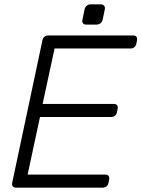

<svg xmlns="http://www.w3.org/2000/svg" viewBox="-20 -863 651 883"><path d="M54 0Q44 0 39 -6Q34 -12 36 -22L175 -677Q177 -688 184.5 -694Q192 -700 202 -700H592Q603 -700 607.5 -694Q612 -688 610 -677L607 -662Q605 -652 598 -646Q591 -640 580 -640H231L176 -385H503Q514 -385 518.5 -379Q523 -373 521 -362L518 -347Q516 -337 509 -331Q502 -325 491 -325H164L107 -60H464Q475 -60 479.5 -54Q484 -48 482 -37L479 -22Q477 -12 470 -6Q463 0 452 0ZM376 -750Q366 -750 361.5 -756Q357 -762 359 -772L369 -820Q371 -830 378.5 -836.5Q386 -843 396 -843H444Q454 -843 459 -836.5Q464 -830 462 -820L452 -772Q450 -762 442 -756Q434 -750 424 -750Z"/></svg>

Font: Rubik Light
Style: Italic
Weight: 300
Italic angle: -12°
Designer: Hubert and Fischer
Foundry: Hubert and Fischer
Version: Version 2.300;gftools[0.9.30]